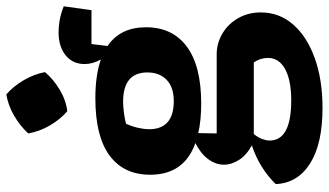

<svg xmlns="http://www.w3.org/2000/svg" viewBox="-232 -584 1020 595"><g transform="rotate(-90 277.5 -287.0)"><path d="M254 -173Q202 -173 162 -182L161 -125H406Q441 -125 471 -107Q501 -89 518.5 -58Q536 -27 536 12Q536 69 498.5 112Q461 155 394 179Q327 203 240 203Q129 203 68 164.5Q7 126 4 58Q54 7 124 -16Q93 -33 78.5 -56.5Q64 -80 64 -102Q64 -128 81.5 -151.5Q99 -175 131 -191Q33 -226 33 -331Q33 -413 92.5 -457Q152 -501 270 -501Q341 -501 390 -484Q376 -510 376 -534Q376 -571 403 -593Q430 -615 475 -615Q493 -615 512.5 -611.5Q532 -608 555 -599L543 -513H438L432 -463Q490 -424 490 -344Q490 -262 430 -217.5Q370 -173 254 -173ZM261 -258Q304 -258 327 -280Q350 -302 350 -340Q350 -415 259 -415Q245 -415 225.5 -412.5Q206 -410 191 -406Q182 -386 178 -367Q174 -348 174 -335Q174 -258 261 -258ZM139 39Q139 106 263 106Q326 106 360.5 87Q395 68 395 34Q395 10 381 -10H159Q148 4 143.5 16.5Q139 29 139 39ZM282 -777Q308 -754 326.5 -722Q345 -690 351 -657Q329 -631 296.5 -611.5Q264 -592 230 -588Q205 -609 186 -641.5Q167 -674 161 -709Q184 -734 215.5 -752.5Q247 -771 282 -777Z"/></g></svg>

Font: Piazzolla
Style: Bold
Weight: 700
Designer: Juan Pablo del Peral
Foundry: Huerta Tipografica
Version: Version 1.330